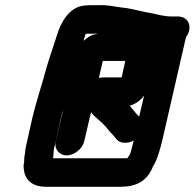

<svg xmlns="http://www.w3.org/2000/svg" viewBox="-20 -685 744 734"><path d="M661 -622H637C607 -622 581 -630 557 -635L534 -639C504 -646 474 -654 440 -657C414 -660 389 -667 359 -665H322C314 -665 305 -664 297 -663C247 -656 213 -604 197 -548C184 -506 171 -472 158 -427C141 -363 119 -299 104 -236L79 -124C77 -117 77 -110 76 -102L73 -84C72 -74 73 -66 71 -58C69 -47 71 -37 73 -26C80 6 108 29 153 29H441C500 29 540 8 562 -42C562 -43 563 -46 565 -49C581 -73 592 -114 601 -151L691 -543C697 -551 701 -559 703 -568C710 -598 691 -622 661 -622ZM302 -145 328 -256C336 -245 347 -235 358 -226C375 -212 388 -197 401 -180C407 -175 411 -169 417 -163L425 -153C438 -137 467 -134 491 -148C489 -139 487 -129 483 -116C481 -107 479 -100 477 -96C476 -92 469 -84 467 -80H183C183 -83 183 -85 184 -88C184 -97 185 -112 188 -124L214 -238C216 -248 219 -258 222 -267L193 -145C186 -116 206 -91 235 -91C264 -91 295 -116 302 -145ZM358 -387 373 -452H459L445 -389H372C368 -389 363 -388 358 -387ZM531 -320 512 -239C499 -252 487 -267 476 -281C496 -286 519 -302 531 -320ZM353 -555C333 -555 315 -543 300 -529L302 -539C304 -545 306 -551 308 -556H338C341 -557 345 -557 349 -556C350 -556 352 -556 353 -555Z"/></svg>

Font: Electronic
Style: ExHvIt
Weight: 900
Version: Version 1.011